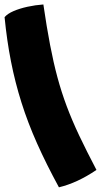

<svg xmlns="http://www.w3.org/2000/svg" viewBox="-45 -758 442 839"><path d="M376.5 -15.5Q292.5 41.5 212.5 60.5Q157.5 -40.5 117 -131.2Q76.5 -222 48.8 -310Q21 -398 3 -489.5Q-15 -581 -25 -683Q-12.5 -698 14.2 -709.5Q41 -721 75.2 -728.5Q109.5 -736 144.5 -738.5Q159 -639 173.8 -562Q188.5 -485 206 -420.2Q223.5 -355.5 246.5 -294Q269.5 -232.5 301.2 -165.5Q333 -98.5 376.5 -15.5Z"/></svg>

Font: Grandstander Black
Style: Regular
Weight: 900
Designer: Tyler Finck
Foundry: Etcetera Type Co
Version: Version 1.200; ttfautohint (v1.8.3)